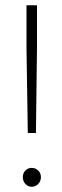

<svg xmlns="http://www.w3.org/2000/svg" viewBox="-20 -704 236 732"><path d="M81 -684H121V-520L117 -197H86L81 -520ZM136 -29Q136 -13 125.5 -2.5Q115 8 101 8Q87 8 77 -2.5Q67 -13 67 -29Q67 -44 77 -54Q87 -64 101 -64Q115 -64 125.5 -54Q136 -44 136 -29Z"/></svg>

Font: TypoPRO Montserrat
Style: Regular
Weight: 275
Designer: Julieta Ulanovsky
Foundry: Julieta Ulanovsky
Version: Version 6.001